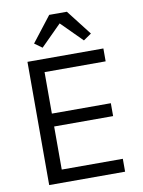

<svg xmlns="http://www.w3.org/2000/svg" viewBox="-100 -1003 800 1071"><g transform="rotate(-10 300.0 -467.5)"><path d="M355 -935 466 -792 421 -761 304 -878 187 -761 144 -792 255 -935ZM90 0V-698H520V-625H174V-390H508V-317H174V-73H520V0Z"/></g></svg>

Font: PlemolJP35 Console
Style: Regular
Weight: 400
Version: v2.0.3; ttfautohint (v1.8.4.7-5d5b-dirty) -l 6 -r 45 -G 200 